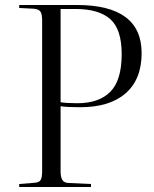

<svg xmlns="http://www.w3.org/2000/svg" viewBox="-20 -750 619 770"><path d="M57 0V-12L118 -17Q137 -18 143 -28Q149 -38 149 -65V-667Q149 -693 142.5 -703Q136 -713 116 -715L57 -718V-730H288Q548 -730 548 -537Q548 -432 484 -376Q420 -320 302 -320Q276 -320 255 -321Q234 -322 223 -324V-64Q223 -39 230.5 -27.5Q238 -16 259 -16L345 -12V0ZM290 -336Q377 -336 422.5 -382Q468 -428 468 -533Q468 -633 422 -673.5Q376 -714 283 -714H223V-340Q235 -338 252.5 -337Q270 -336 290 -336Z"/></svg>

Font: Literata 72pt Light
Style: Regular
Weight: 300
Designer: Latin by Veronika Burian and Jose Scaglione. Greek by Irene Vlachou. Cyrillic by Vera Evstafieva.
Foundry: TypeTogether
Version: Version 3.002